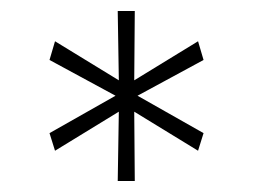

<svg xmlns="http://www.w3.org/2000/svg" viewBox="-20 -791 460 349"><path d="M70 -682 190 -617 70 -549 80 -517 196 -588 194 -462H225L224 -588L340 -517L350 -549L230 -617L350 -682L340 -716L224 -645L225 -771H194L196 -645L80 -716Z"/></svg>

Font: Kreadon Extra Light
Style: Regular
Weight: 200
Designer: kohakuno
Foundry: StudioGnu
Version: Version 1.000;Glyphs 3.1.2 (3151)